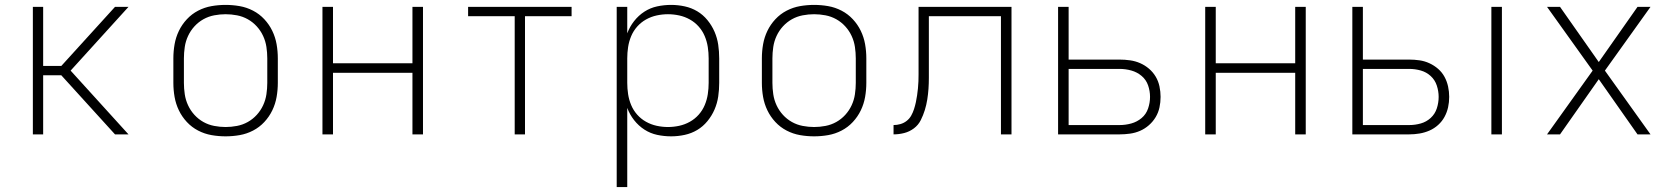

<svg xmlns="http://www.w3.org/2000/svg" viewBox="-20 -548 6840 783"><path d="M449 0 230 -241H156V0H114V-520H156V-279H230L449 -520H504L268 -260L504 0Z M900 8Q871 8 842.5 3Q814 -2 788 -15.5Q762 -29 742 -50.5Q722 -72 709.5 -98Q697 -124 692 -152.5Q687 -181 687 -210V-310Q687 -339 692 -367.5Q697 -396 709.5 -422Q722 -448 742 -469.5Q762 -491 788 -504.5Q814 -518 842.5 -523Q871 -528 900 -528Q929 -528 957.5 -523Q986 -518 1012 -504.5Q1038 -491 1058 -469.5Q1078 -448 1090.5 -422Q1103 -396 1108 -367.5Q1113 -339 1113 -310V-210Q1113 -181 1108 -152.5Q1103 -124 1090.5 -98Q1078 -72 1058 -50.5Q1038 -29 1012 -15.5Q986 -2 957.5 3Q929 8 900 8ZM900 -30Q923 -30 946.5 -34.5Q970 -39 990.5 -50.5Q1011 -62 1027 -79.5Q1043 -97 1053 -118.5Q1063 -140 1066.5 -163.5Q1070 -187 1070 -210V-310Q1070 -333 1066.5 -356.5Q1063 -380 1053 -401.5Q1043 -423 1027 -440.5Q1011 -458 990.5 -469.5Q970 -481 946.5 -485.5Q923 -490 900 -490Q877 -490 853.5 -485.5Q830 -481 809.5 -469.5Q789 -458 773 -440.5Q757 -423 747 -401.5Q737 -380 733.5 -356.5Q730 -333 730 -310V-210Q730 -187 733.5 -163.5Q737 -140 747 -118.5Q757 -97 773 -79.5Q789 -62 809.5 -50.5Q830 -39 853.5 -34.5Q877 -30 900 -30Z M1295 0V-520H1338V-290H1662V-520H1705V0H1662V-251H1338V0Z M2079 0V-482H1889V-520H2311V-482H2121V0Z M2495 215V-520H2538V-412Q2548 -439 2566 -462Q2584 -485 2608 -500.5Q2632 -516 2660 -522Q2688 -528 2717 -528Q2745 -528 2772.5 -522Q2800 -516 2823.5 -502Q2847 -488 2865 -466Q2883 -444 2894 -418.5Q2905 -393 2909 -365.5Q2913 -338 2913 -310V-210Q2913 -182 2909 -154.5Q2905 -127 2894 -101.5Q2883 -76 2865 -54Q2847 -32 2823.5 -18Q2800 -4 2772.5 2Q2745 8 2717 8Q2688 8 2660 2Q2632 -4 2608 -19.5Q2584 -35 2566 -58Q2548 -81 2538 -108V215ZM2704 -30Q2727 -30 2750 -35Q2773 -40 2793.5 -51.5Q2814 -63 2829.5 -80.5Q2845 -98 2854 -119.5Q2863 -141 2866.5 -164Q2870 -187 2870 -210V-310Q2870 -333 2866.5 -356Q2863 -379 2854 -400.5Q2845 -422 2829.5 -439.5Q2814 -457 2793.5 -468.5Q2773 -480 2750 -485Q2727 -490 2704 -490Q2681 -490 2658 -485Q2635 -480 2614.5 -468.5Q2594 -457 2578.5 -439.5Q2563 -422 2554 -400.5Q2545 -379 2541.5 -356Q2538 -333 2538 -310V-210Q2538 -187 2541.5 -164Q2545 -141 2554 -119.5Q2563 -98 2578.5 -80.5Q2594 -63 2614.5 -51.5Q2635 -40 2658 -35Q2681 -30 2704 -30Z M3300 8Q3271 8 3242.5 3Q3214 -2 3188 -15.5Q3162 -29 3142 -50.5Q3122 -72 3109.5 -98Q3097 -124 3092 -152.5Q3087 -181 3087 -210V-310Q3087 -339 3092 -367.5Q3097 -396 3109.5 -422Q3122 -448 3142 -469.5Q3162 -491 3188 -504.5Q3214 -518 3242.5 -523Q3271 -528 3300 -528Q3329 -528 3357.5 -523Q3386 -518 3412 -504.5Q3438 -491 3458 -469.5Q3478 -448 3490.5 -422Q3503 -396 3508 -367.5Q3513 -339 3513 -310V-210Q3513 -181 3508 -152.5Q3503 -124 3490.5 -98Q3478 -72 3458 -50.5Q3438 -29 3412 -15.5Q3386 -2 3357.5 3Q3329 8 3300 8ZM3300 -30Q3323 -30 3346.5 -34.5Q3370 -39 3390.5 -50.5Q3411 -62 3427 -79.5Q3443 -97 3453 -118.5Q3463 -140 3466.5 -163.5Q3470 -187 3470 -210V-310Q3470 -333 3466.5 -356.5Q3463 -380 3453 -401.5Q3443 -423 3427 -440.5Q3411 -458 3390.5 -469.5Q3370 -481 3346.5 -485.5Q3323 -490 3300 -490Q3277 -490 3253.5 -485.5Q3230 -481 3209.5 -469.5Q3189 -458 3173 -440.5Q3157 -423 3147 -401.5Q3137 -380 3133.5 -356.5Q3130 -333 3130 -310V-210Q3130 -187 3133.5 -163.5Q3137 -140 3147 -118.5Q3157 -97 3173 -79.5Q3189 -62 3209.5 -50.5Q3230 -39 3253.5 -34.5Q3277 -30 3300 -30Z M4062 0V-482H3768V-275Q3768 -253 3768 -230.5Q3768 -208 3766.5 -186Q3765 -164 3761.5 -142Q3758 -120 3751.5 -99Q3745 -78 3735 -58Q3725 -38 3707 -24.5Q3689 -11 3667.5 -5.5Q3646 0 3624 0V-38Q3638 -38 3652 -42Q3666 -46 3677.5 -55Q3689 -64 3696 -76.5Q3703 -89 3707.5 -103Q3712 -117 3715 -131Q3718 -145 3720 -159Q3722 -173 3723.5 -187.5Q3725 -202 3725.5 -216.5Q3726 -231 3726 -245Q3726 -259 3726 -274V-520H4105V0Z M4295 0V-520H4338V-305H4546Q4567 -305 4588.5 -302Q4610 -299 4629.5 -290.5Q4649 -282 4665.5 -268Q4682 -254 4693 -235.5Q4704 -217 4708.5 -195.5Q4713 -174 4713 -153Q4713 -131 4708.5 -110Q4704 -89 4693 -70.5Q4682 -52 4665.5 -37.5Q4649 -23 4629.5 -14.5Q4610 -6 4588.5 -3Q4567 0 4546 0ZM4338 -38H4546Q4570 -38 4593.5 -44.5Q4617 -51 4635.5 -66.5Q4654 -82 4662 -105.5Q4670 -129 4670 -153Q4670 -177 4662 -200Q4654 -223 4635.5 -238.5Q4617 -254 4593.5 -260.5Q4570 -267 4546 -267H4338Z M4895 0V-520H4938V-290H5262V-520H5305V0H5262V-251H4938V0Z M6062 0V-520H6105V0ZM5495 0V-520H5538V-305H5727Q5748 -305 5769 -302Q5790 -299 5809.5 -290Q5829 -281 5845 -267Q5861 -253 5871 -234.5Q5881 -216 5885.5 -195Q5890 -174 5890 -153Q5890 -131 5885.5 -110.5Q5881 -90 5871 -71.5Q5861 -53 5845 -38.5Q5829 -24 5809.5 -15.5Q5790 -7 5769 -3.5Q5748 0 5727 0ZM5538 -38H5727Q5751 -38 5774 -44.5Q5797 -51 5814.5 -67Q5832 -83 5839.5 -106Q5847 -129 5847 -153Q5847 -176 5839.5 -199Q5832 -222 5814.5 -238Q5797 -254 5774 -260.5Q5751 -267 5727 -267H5538Z M6289 0 6475 -260 6289 -520H6342L6500 -295L6658 -520H6711L6525 -260L6711 0H6658L6500 -225L6342 0Z"/></svg>

Font: Iosevka Aile Extralight
Style: Regular
Weight: 200
Designer: Belleve Invis
Foundry: Belleve Invis
Version: Version 31.1.0; ttfautohint (v1.8.4)